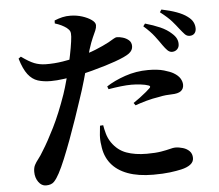

<svg xmlns="http://www.w3.org/2000/svg" viewBox="-57 -865 1114 978"><g transform="rotate(-5 500.0 -375.5)"><path d="M792 -610.6Q778.2 -631.1 758 -657.7Q737.8 -684.3 703.2 -714.5L713.1 -727.7Q755.2 -715.8 789.2 -700.9Q823.2 -685.9 846.1 -664.5Q862.4 -650.2 868.9 -636.2Q875.3 -622.2 874.6 -607.9Q874.6 -592.5 864.2 -582.3Q853.8 -572.1 837.3 -572.1Q824.8 -572.8 814.6 -582.9Q804.4 -593.1 792 -610.6ZM884.6 -686.4Q871.2 -704.2 852.2 -726.1Q833.1 -748 793.8 -778.5L802.5 -791.6Q845.6 -782.9 879 -770.7Q912.4 -758.5 933.1 -742.8Q952.4 -728.7 960.1 -713.3Q967.9 -698 967.9 -680.8Q967.9 -664.7 959 -655.1Q950.1 -645.6 934.5 -645.6Q920.1 -645.6 909.7 -656.7Q899.4 -667.7 884.6 -686.4ZM255.4 -768.4 255.9 -783.5Q276.5 -792 296.6 -796.7Q316.8 -801.3 338.2 -800.8Q368.7 -800.5 397.4 -791.5Q426 -782.4 444.9 -768.9Q463.7 -755.4 463.7 -741.5Q463.7 -728.6 457.8 -714.8Q451.8 -701.1 442 -679.6Q432.2 -658.1 420.1 -619.8Q414.1 -599.2 403 -558.3Q391.9 -517.5 377.7 -467.7Q363.5 -417.9 347.1 -370.2Q333.2 -327.9 315.5 -276.1Q297.8 -224.3 278.6 -172.6Q259.4 -120.9 241.3 -76.9Q223.1 -32.9 208.3 -5.4Q194.9 20 181 34.8Q167 49.7 139.2 49.7Q116.6 49.7 100.9 27.7Q85.2 5.7 85.2 -24.3Q85.2 -45.2 92.4 -59.1Q99.6 -73 111.7 -88.2Q123.9 -103.5 137.6 -127.1Q165.8 -171.6 200 -240.4Q234.2 -309.2 267.4 -404.3Q278.5 -437 289.4 -477.8Q300.4 -518.5 309.7 -560.1Q319 -601.8 325.2 -637.1Q331.3 -672.4 332.9 -693.6Q334.2 -712.5 330.5 -721.2Q326.8 -730 314.3 -740.1Q302.6 -748.7 288.2 -755.8Q273.8 -762.8 255.4 -768.4ZM68.4 -614.9Q106.9 -586.9 133.2 -576.5Q159.4 -566.1 190.9 -565.4Q235.1 -564.7 279.2 -571.8Q323.2 -579 353.8 -586.8Q411.3 -601 450.9 -617.2Q490.5 -633.3 519.6 -648.8Q534.8 -657.4 546.1 -664.3Q557.5 -671.2 564.2 -671.2Q577.1 -671.2 594.3 -666.1Q611.5 -661.1 624.6 -649.8Q637.6 -638.5 637.6 -618.9Q637.6 -597.6 617.6 -582.6Q597.6 -567.6 543.4 -548.4Q526.1 -541.9 493.6 -532Q461.1 -522 422.7 -511.8Q384.4 -501.6 347.3 -494.1Q317.7 -488.5 278.6 -483.1Q239.4 -477.7 210.1 -477.7Q172.5 -477.7 143.7 -486.9Q115 -496.2 93.6 -523.9Q72.2 -551.7 56 -606ZM499 -410.9 493.5 -425.5Q532.9 -451.5 589.6 -471.1Q646.4 -490.6 707.5 -490.6Q756.7 -490.6 788.7 -481.3Q820.6 -472 836.7 -462.5Q859.7 -448.9 869.5 -432.6Q879.2 -416.4 879.2 -400.2Q879.2 -379.8 864.5 -368.5Q849.7 -357.2 816.5 -356.7Q803.3 -356.4 787.4 -355Q771.5 -353.5 751.5 -349.1Q718.6 -344.2 687.1 -335.5Q655.6 -326.7 628.9 -317.1L620 -329.8Q635.1 -339.6 653.5 -353.4Q671.9 -367.2 687.5 -380.3Q703.1 -393.4 707.9 -398.7Q716.3 -408 703.2 -412.2Q687.9 -417.8 663.6 -420.6Q639.4 -423.5 617.1 -423.5Q593.3 -423.5 563.2 -420.1Q533.2 -416.7 499 -410.9ZM455.8 -230.5 439.4 -229.4Q436.6 -208.7 434.7 -181.9Q432.8 -155.1 437.1 -130.7Q442.5 -74.9 473.1 -36.1Q503.6 2.7 558 22.8Q612.4 42.9 688.6 42.9Q739.1 42.9 773.7 38.5Q808.3 34.1 831.8 28.7Q862.5 21.8 879.7 8.6Q896.9 -4.6 896.9 -24.2Q896.9 -46.1 883.9 -59.5Q870.9 -72.9 850.8 -79Q830.8 -85.2 810.8 -85.2Q801.4 -85.2 784 -80.5Q766.6 -75.9 737.9 -71Q709.2 -66.2 665 -66.2Q604.8 -66.2 560.7 -82.3Q516.5 -98.3 487.1 -140.5Q472.4 -162.1 465.5 -187Q458.6 -211.9 455.8 -230.5Z"/></g></svg>

Font: Noto Serif JP
Style: Regular
Weight: 200
Designer: Ryoko NISHIZUKA 西塚涼子 (kana & ideographs); Frank Grießhammer (Latin, Greek & Cyrillic); Wenlong ZHANG 张文龙 (bopomofo); San
Foundry: Adobe
Version: Version 2.001;hotconv 1.1.0;makeotfexe 2.6.0